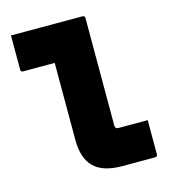

<svg xmlns="http://www.w3.org/2000/svg" viewBox="-111 -839 823 929"><g transform="rotate(-15 300.0 -375.0)"><path d="M30 -750Q66 -750 102 -750Q138 -750 174 -750Q210 -750 245.5 -750Q281 -750 317 -750Q353 -750 389 -750Q392 -750 394.5 -748.5Q397 -747 398.5 -745Q400 -743 400 -739Q400 -685 400 -631Q400 -577 400 -523Q400 -469 400 -415Q400 -361 400 -307Q400 -253 400 -200Q400 -195 401 -192.5Q402 -190 404 -187Q406 -185 409 -184Q412 -183 417 -183Q447 -183 480.5 -183Q514 -183 543 -183H563Q563 -141 563 -97.5Q563 -54 563 -11Q563 -7 561.5 -5Q560 -3 558 -1.5Q556 0 552 0Q526 0 497.5 0Q469 0 440.5 0Q412 0 386 0Q339 0 303.5 -11Q268 -22 245 -45Q222 -68 211 -102Q200 -136 200 -182Q200 -221 200 -259Q200 -297 200 -335.5Q200 -374 200 -412.5Q200 -451 200 -490Q200 -529 200 -567H178Q156 -567 133 -567Q110 -567 87 -567Q64 -567 41 -567Q36 -567 33 -570Q30 -573 30 -578Q30 -621 30 -664Q30 -707 30 -750Z"/></g></svg>

Font: Recursive Monospace Black
Style: Regular
Weight: 900
Version: Version 1.047